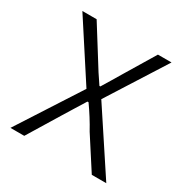

<svg xmlns="http://www.w3.org/2000/svg" viewBox="-130 -640 720 746"><g transform="rotate(30 230.0 -266.5)"><path d="M15 0H77L163 -141C184 -174 203 -207 223 -238H228C250 -207 271 -174 289 -141L380 0H445L265 -273L430 -533H369L290 -402C272 -372 255 -343 237 -314H233C213 -343 194 -372 176 -402L94 -533H30L195 -279Z"/></g></svg>

Font: Noto Sans JP Light
Style: Regular
Weight: 300
Designer: Ryoko NISHIZUKA (kana & ideographs); Paul D. Hunt (Latin, Greek & Cyrillic); Wenlong ZHANG (bopomofo); Sandoll Communica
Foundry: Adobe Systems Incorporated
Version: Version 1.004;PS 1.004;hotconv 1.0.82;makeotf.lib2.5.63406